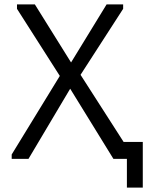

<svg xmlns="http://www.w3.org/2000/svg" viewBox="-20 -720 704 870"><path d="M627 130H555V0H494L298 -318L109 0H33V-20L251 -376L57 -680V-700H138L302 -437L463 -700H538V-680L345 -381L540 -77H627Z"/></svg>

Font: Tilda Sans
Style: Regular
Weight: 400
Designer: ParaType Ltd
Foundry: ParaType Ltd
Version: Version 1.002W